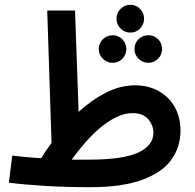

<svg xmlns="http://www.w3.org/2000/svg" viewBox="-20 -768 813 801"><path d="M355 13Q256 13 166.5 7.5Q77 2 17 -6L31 -119Q93 -111 152 -108Q172 -141 195 -172L177 -724H293L308 -301Q362 -351 422 -381.5Q482 -412 543 -412Q599 -412 642 -388Q685 -364 709 -321.5Q733 -279 733 -223Q733 -154 694.5 -101Q656 -48 572.5 -17.5Q489 13 355 13ZM533 -296Q498 -296 462.5 -278Q427 -260 393.5 -231Q360 -202 331 -168Q302 -134 279 -102Q313 -102 352 -102Q493 -102 556.5 -131.5Q620 -161 620 -214Q620 -245 598.5 -270.5Q577 -296 533 -296ZM524 -632Q500 -632 483 -649Q466 -666 466 -690Q466 -714 483 -731Q500 -748 524 -748Q548 -748 564.5 -731Q581 -714 581 -690Q581 -666 564.5 -649Q548 -632 524 -632ZM450 -506Q426 -506 409 -523Q392 -540 392 -563Q392 -587 409 -604Q426 -621 450 -621Q474 -621 490.5 -604Q507 -587 507 -563Q507 -540 490.5 -523Q474 -506 450 -506ZM599 -506Q575 -506 558 -523Q541 -540 541 -563Q541 -588 558 -604.5Q575 -621 599 -621Q623 -621 639.5 -604.5Q656 -588 656 -563Q656 -540 639.5 -523Q623 -506 599 -506Z"/></svg>

Font: Noto Sans Arabic UI SmCn SmBd
Style: Regular
Weight: 600
Width: 4
Designer: Monotype Design Team, Nadine Chahine and Nizar Qandah
Foundry: Monotype Imaging Inc.
Version: Version 2.010; ttfautohint (v1.8.4.7-5d5b)